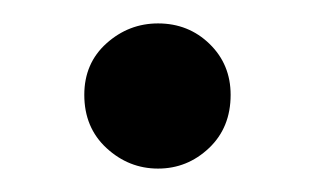

<svg xmlns="http://www.w3.org/2000/svg" viewBox="-20 -134 269 164"><path d="M115 10Q90 10 71 -7.5Q52 -25 52 -53Q52 -80 71 -97Q90 -114 115 -114Q141 -114 159 -96.5Q177 -79 177 -53Q177 -25 158.5 -7.5Q140 10 115 10Z"/></svg>

Font: Hedvig Letters Serif 18pt
Style: Regular
Weight: 400
Designer: Alexander Örn & Tor Weibull
Foundry: Kanon Foundry
Version: Version 1.000